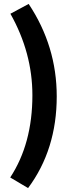

<svg xmlns="http://www.w3.org/2000/svg" viewBox="-20 -769 361 978"><path d="M123 189 32 135Q145 -37 145 -284Q145 -500 33 -699L126 -749Q269 -534 269 -278Q269 -7 123 189Z"/></svg>

Font: Cantarell
Style: Bold
Weight: 700
Designer: Dave Crossland, Nikolaus Waxweiler, Florian Fecher, Jacques Le Bailly, Eben Sorkin, Alexei Vanyashin, Alexios Zavras, Em
Version: Version 0.303